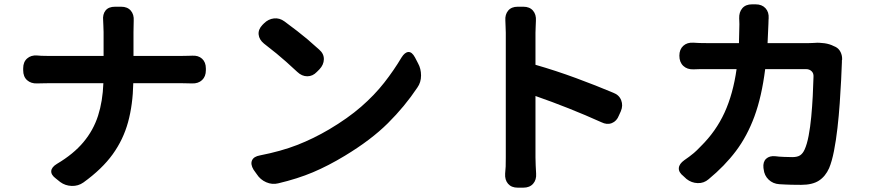

<svg xmlns="http://www.w3.org/2000/svg" viewBox="-20 -822 4040 886"><path d="M87 -507Q87 -536 105 -552Q123 -568 151 -566Q167 -564 198 -564H458V-674Q458 -688 457 -704Q456 -720 456 -727Q453 -756 467 -773.5Q481 -791 511 -791H539Q568 -791 583.5 -773Q599 -755 597 -726Q597 -719 596.5 -701Q596 -683 596 -673V-564H821Q836 -564 849 -564.5Q862 -565 866 -565Q895 -567 912.5 -551Q930 -535 930 -506V-498Q930 -469 912.5 -452.5Q895 -436 866 -437Q859 -437 846 -437.5Q833 -438 820 -438H595Q593 -339 571 -258.5Q549 -178 500 -110Q451 -42 365 20Q341 37 311 36Q281 35 258 18L238 2Q215 -15 216.5 -33Q218 -51 243 -66Q319 -111 365 -166Q411 -221 432.5 -288Q454 -355 457 -438H202Q187 -438 171.5 -437.5Q156 -437 151 -437Q123 -436 105 -452Q87 -468 87 -498Z M1198 -714Q1218 -734 1244 -737Q1270 -740 1293 -723Q1328 -697 1352 -678.5Q1376 -660 1398.5 -641Q1421 -622 1453 -593Q1475 -574 1474.5 -548.5Q1474 -523 1454 -502L1442 -490Q1423 -470 1398 -470Q1373 -470 1352 -490Q1322 -518 1300.5 -537Q1279 -556 1256 -575Q1233 -594 1198 -621Q1176 -639 1173.5 -662.5Q1171 -686 1191 -707ZM1150 -39Q1135 -64 1143 -82Q1151 -100 1180 -105Q1277 -124 1351.5 -153Q1426 -182 1499 -225Q1585 -276 1646.5 -329.5Q1708 -383 1753 -440.5Q1798 -498 1833 -557Q1848 -581 1864.5 -582Q1881 -583 1895 -557L1909 -530Q1923 -505 1923 -473.5Q1923 -442 1906 -418Q1848 -331 1770 -253.5Q1692 -176 1571 -103Q1495 -57 1424 -27Q1353 3 1264 24Q1236 31 1208.5 19Q1181 7 1165 -18Z M2314 -96Q2314 -115 2314 -158.5Q2314 -202 2314 -259.5Q2314 -317 2314 -380Q2314 -443 2314 -501.5Q2314 -560 2314 -605Q2314 -650 2314 -671Q2314 -684 2313 -701.5Q2312 -719 2312 -727Q2310 -755 2325 -773Q2340 -791 2369 -791H2395Q2424 -791 2439.5 -773Q2455 -755 2453 -726Q2453 -718 2452 -701Q2451 -684 2451 -671V-523Q2545 -496 2638.5 -461.5Q2732 -427 2810 -394Q2837 -384 2846.5 -359.5Q2856 -335 2845 -309L2836 -289Q2826 -263 2803.5 -254Q2781 -245 2755 -258Q2682 -291 2604 -322Q2526 -353 2451 -379V-96Q2451 -74 2452 -58.5Q2453 -43 2454 -21Q2456 8 2440 26Q2424 44 2395 44H2369Q2340 44 2324.5 26Q2309 8 2311 -21Q2313 -41 2313.5 -53.5Q2314 -66 2314 -96Z M3835 -606Q3851 -598 3859 -581.5Q3867 -565 3866 -546Q3865 -544 3865 -543.5Q3865 -543 3865 -535Q3864 -503 3861.5 -453Q3859 -403 3855 -345.5Q3851 -288 3844.5 -231Q3838 -174 3828.5 -125.5Q3819 -77 3806 -46Q3789 -8 3759 11.5Q3729 31 3677 31Q3648 31 3632 30.5Q3616 30 3604 29.5Q3592 29 3576 28Q3547 26 3527 7Q3507 -12 3504 -41L3503 -47Q3500 -75 3515.5 -89.5Q3531 -104 3559 -101Q3572 -99 3597 -98Q3622 -97 3636 -97Q3660 -97 3672.5 -105.5Q3685 -114 3693 -132Q3704 -156 3711.5 -195.5Q3719 -235 3723.5 -282.5Q3728 -330 3730.5 -378.5Q3733 -427 3734 -468Q3735 -484 3725 -493.5Q3715 -503 3700 -503H3511Q3495 -376 3461.5 -285Q3428 -194 3376 -125Q3324 -56 3250 5Q3228 24 3199.5 23Q3171 22 3148 4L3134 -9Q3111 -27 3112.5 -46.5Q3114 -66 3138 -83Q3151 -92 3160.5 -99Q3170 -106 3182 -116Q3194 -126 3214 -147Q3284 -216 3323.5 -302.5Q3363 -389 3379 -503H3247Q3222 -503 3210.5 -503Q3199 -503 3180 -502Q3151 -501 3133 -518Q3115 -535 3115 -565Q3115 -594 3133 -610.5Q3151 -627 3180 -625Q3197 -624 3208 -623.5Q3219 -623 3247 -623H3390L3392 -710Q3392 -721 3391.5 -727Q3391 -733 3391 -737Q3390 -766 3405.5 -784Q3421 -802 3450 -802H3467Q3496 -802 3512.5 -784Q3529 -766 3527 -737Q3526 -731 3526.5 -731Q3527 -731 3526 -713L3522 -623H3710Q3716 -623 3726 -623.5Q3736 -624 3738 -624Q3760 -626 3784.5 -622.5Q3809 -619 3828 -609Z"/></svg>

Font: Chiron GoRound TC
Style: Bold
Weight: 700
Designer: Ryoko NISHIZUKA 西塚涼子 (kana, bopomofo & ideographs); Paul D. Hunt (Latin, Greek & Cyrillic); Sandoll Communications 산돌커뮤니
Foundry: Adobe
Version: Version 1.000;hotconv 1.1.1;makeotfexe 2.6.0